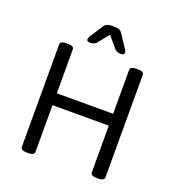

<svg xmlns="http://www.w3.org/2000/svg" viewBox="-125 -777 805 879"><g transform="rotate(20 277.5 -337.5)"><path d="M203.7 -570Q186.7 -570 186.7 -580.3Q186.7 -587.4 190.6 -594.1L233.1 -660.7Q244.2 -677 267.9 -677H287.4Q311.5 -677 321.4 -660.7L365.4 -594.1Q369.4 -586.2 369.4 -581.1Q369.4 -570 351.6 -570H350Q335.3 -570 324.6 -579.5L276.7 -635.8L231.5 -579.5Q219.6 -570 205.3 -570ZM103.8 1.6Q72.9 1.6 72.9 -15.5V-514.5Q72.9 -530.7 103.8 -530.7H109.4Q139.5 -530.7 139.5 -514.5V-300.4H413.8V-514.5Q413.8 -530.7 443.9 -530.7H450.7Q480.4 -530.7 480.4 -514.5V-15.5Q480.4 1.6 450.7 1.6H443.9Q413.8 1.6 413.8 -15.5V-242.6H139.5V-15.5Q139.5 1.6 109.4 1.6Z"/></g></svg>

Font: Jaldi
Style: Regular
Weight: 400
Designer: Pablo Cosgaya and Nicolas Silva
Foundry: Omnibus-Type
Version: Version 1.001;PS 001.001;hotconv 1.0.70;makeotf.lib2.5.58329